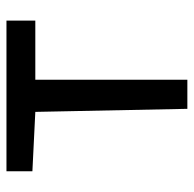

<svg xmlns="http://www.w3.org/2000/svg" viewBox="-23 -562 585 579"><g transform="rotate(-90 269.5 -272.5)"><path d="M221.6 -458.5 230.8 0H318.5V-458.5H496.8V-545.5H42.6V-467.3Z"/></g></svg>

Font: Inter 465
Style: Regular
Weight: 400
Designer: Rasmus Andersson
Foundry: rsms
Version: Version 3.019;Glyphs 3.1.2 (3151)